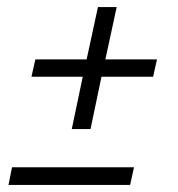

<svg xmlns="http://www.w3.org/2000/svg" viewBox="-20 -564 503 543"><path d="M183 -199 214 -347H69L80 -396H225L257 -544H310L278 -396H424L413 -347H267L236 -199ZM4 -41 14 -91H359L348 -41Z"/></svg>

Font: Saira Condensed Light
Style: Italic
Weight: 300
Width: 3
Italic angle: -12°
Designer: Hector Gatti with collaboration of the Omnibus-Type team
Foundry: Omnibus-Type
Version: Version 1.101